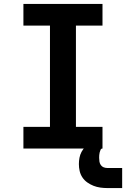

<svg xmlns="http://www.w3.org/2000/svg" viewBox="-20 -755 641 976"><path d="M99 0V-110H234V-625H99V-735H501V-625H366V-110H501V0ZM526 201Q508 201 490 198.5Q472 196 455.5 189.5Q439 183 424 172.5Q409 162 399 147Q389 132 385 114.5Q381 97 381 79Q381 63 384 47Q387 31 394.5 17Q402 3 413.5 -8.5Q425 -20 439 -27Q453 -34 469 -37Q485 -40 501 -40V0Q494 0 491 7Q488 14 486.5 20.5Q485 27 484.5 33.5Q484 40 484 47Q484 57 485.5 66.5Q487 76 492.5 84Q498 92 507 95.5Q516 99 526 99H601V201Z"/></svg>

Font: Iosevka Custom XBdEx
Style: Regular
Weight: 800
Width: 7
Monospace: yes
Designer: Belleve Invis
Foundry: Belleve Invis
Version: Version 11.2.4; ttfautohint (v1.8.4)